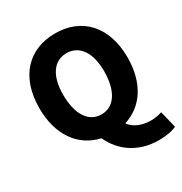

<svg xmlns="http://www.w3.org/2000/svg" viewBox="-217 -917 1219 1286"><g transform="rotate(-30 393.0 -274.0)"><path d="M393 -132C295 -132 235 -221 235 -376C235 -520 295 -605 393 -605C491 -605 552 -520 552 -376C552 -221 491 -132 393 -132ZM641 210C700 210 748 200 777 185L745 55C722 63 693 69 661 69C601 69 534 50 500 -1C643 -45 734 -178 734 -376C734 -619 596 -758 393 -758C190 -758 52 -620 52 -376C52 -166 154 -29 312 6C366 125 479 210 641 210Z"/></g></svg>

Font: ChiuKong Gothic MN Heavy
Style: Regular
Weight: 900
Designer: Ryoko NISHIZUKA 西塚涼子 (kana, bopomofo & ideographs); Paul D. Hunt (Latin, Greek & Cyrillic); Sandoll Communications 산돌커뮤니
Foundry: Adobe
Version: Version 1.300